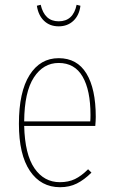

<svg xmlns="http://www.w3.org/2000/svg" viewBox="-20 -772 473 802"><path d="M378 -246H81Q84 -127 124 -69Q164 -11 230 -11Q266 -11 293 -24Q320 -37 348 -65L362 -51Q332 -21 301 -5.5Q270 10 231 10Q151 10 105 -58Q59 -126 59 -255Q59 -388 103.5 -458.5Q148 -529 225 -529Q302 -529 341 -465Q380 -401 380 -284Q380 -268 378 -246ZM358 -292Q358 -395 325 -452Q292 -509 225 -509Q161 -509 121.5 -448.5Q82 -388 81 -265H357Q358 -273 358 -292ZM134 -748 150 -752Q166 -683 225 -683Q286 -683 300 -752L316 -748Q311 -708 286.5 -685Q262 -662 225 -662Q188 -662 164 -685Q140 -708 134 -748Z"/></svg>

Font: Fira Sans Extra Condensed Thin
Style: Regular
Weight: 250
Width: 1
Designer: Carrois Corporate & Edenspiekermann AG
Foundry: Carrois Corporate GbR & Edenspiekermann AG
Version: Version 4.203